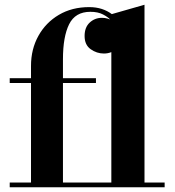

<svg xmlns="http://www.w3.org/2000/svg" viewBox="-20 -790 740 810"><path d="M21 -20H110.8V-439.9H21V-460H110.8V-512Q110.8 -582.5 142 -638.7Q173.1 -694.8 228.4 -727.4Q283.7 -760 356.2 -760Q385.7 -760 409.8 -752.1Q433.8 -744.1 451.7 -730.5L589.6 -770V-20H674.6V0H21ZM444.6 -707.8Q435.8 -717.8 414.6 -729Q393.3 -740.2 361.3 -740.2Q297.6 -740.2 271.6 -687.7Q245.6 -635.3 245.6 -540V-460H384.8V-439.9H245.6V-20H449.7V-570.1Q435.3 -564.2 418.2 -564.2Q388.2 -564.2 362.5 -582.4Q336.9 -600.6 336.9 -638.2Q336.9 -674.8 358.5 -694.8Q380.1 -714.8 410.2 -714.8Q423.1 -714.8 433.2 -711.7Q443.4 -708.5 444.6 -707.8Z"/></svg>

Font: Bodoni* 11
Style: Bold
Weight: 700
Version: Version 2.000; ttfautohint (v1.8.1)